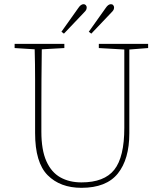

<svg xmlns="http://www.w3.org/2000/svg" viewBox="-20 -886 777 919"><path d="M453 -656V-676H689V-656L599 -649V-248Q599 -124 544 -55.5Q489 13 370 13Q268 13 208 -47.5Q148 -108 148 -249V-361Q148 -434 148 -506Q148 -578 146 -650L50 -656V-676H288V-656L180 -650Q179 -578 178.5 -506.5Q178 -435 178 -361V-256Q178 -168 202 -114.5Q226 -61 269 -37Q312 -13 370 -13Q479 -13 527 -73.5Q575 -134 575 -274V-649ZM274 -734 355 -848Q367 -866 380 -866Q387 -866 391 -861Q395 -856 395 -851Q395 -844 392.5 -839Q390 -834 382 -826L286 -725ZM405 -734 486 -848Q498 -866 511 -866Q518 -866 522 -861Q526 -856 526 -851Q526 -844 523.5 -839Q521 -834 513 -826L417 -725Z"/></svg>

Font: Source Serif 4 ExtraLight
Style: Regular
Weight: 200
Designer: Frank Grießhammer
Foundry: Adobe
Version: Version 4.005;hotconv 1.1.0;makeotfexe 2.6.0